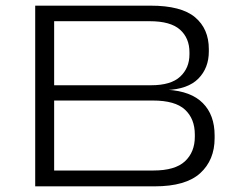

<svg xmlns="http://www.w3.org/2000/svg" viewBox="-20 -659 841 679"><path d="M151 0V-56H522.5Q599 -56 634 -88.5Q669 -121 669 -175.5V-183Q669 -239 634.2 -271.2Q599.5 -303.5 520.5 -303.5H151V-357.5H514Q584.5 -357.5 617.2 -388Q650 -418.5 650 -467V-474Q650 -524.5 616.5 -554.2Q583 -584 509.5 -584H151V-639H512.5Q621 -639 669.8 -598Q718.5 -557 718.5 -485.5V-477Q718.5 -418.5 681.5 -381Q644.5 -343.5 568.5 -340.5L572.5 -341.5Q655.5 -336.5 697.2 -294.5Q739 -252.5 739 -180V-170.5Q739 -93 688 -46.5Q637 0 527 0ZM104.5 0V-639H171.5V0Z"/></svg>

Font: Anek Latin Expanded Light
Style: Regular
Weight: 300
Width: 7
Designer: Yesha Goshar
Foundry: Ek Type
Version: Version 1.003